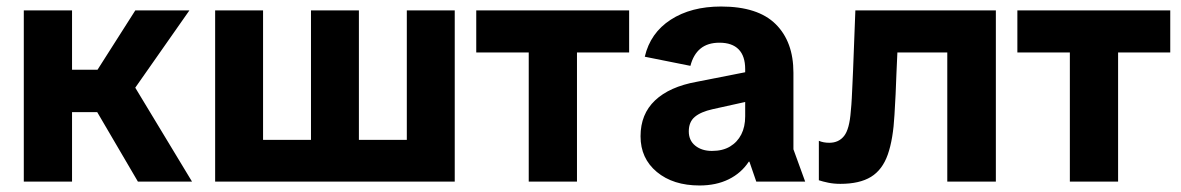

<svg xmlns="http://www.w3.org/2000/svg" viewBox="-20 -557 3623 589"><path d="M403 0 239 -280 395 -525H561L362 -241L349 -364L569 0ZM53 0V-525H201V0ZM114 -213V-343H316V-213Z M1228 0V-525H1375V0ZM736 0V-128H984V0ZM640 0V-525H787V0ZM1030 0V-128H1278V0ZM934 0V-525H1081V0Z M1602 0V-495H1750V0ZM1441 -396V-525H1910V-396Z M2126 12Q2045 12 1995 -29.5Q1945 -71 1945 -139Q1945 -207 1989.5 -249Q2034 -291 2117 -306L2315 -345V-255L2166 -222Q2130 -214 2111.5 -198.5Q2093 -183 2093 -154Q2093 -126 2113 -110Q2133 -94 2164 -94Q2197 -94 2219.5 -107.5Q2242 -121 2254 -144.5Q2266 -168 2266 -200V-345Q2266 -385 2246 -405.5Q2226 -426 2187 -426Q2151 -426 2129 -408Q2107 -390 2098 -355L1958 -383Q1975 -456 2037.5 -496.5Q2100 -537 2192 -537Q2305 -537 2359.5 -483Q2414 -429 2414 -334V-99L2450 0H2300L2279 -61H2277Q2254 -26 2215.5 -7Q2177 12 2126 12Z M2558 7Q2538 7 2521 3.5Q2504 0 2492 -4V-125Q2499 -122 2507 -120.5Q2515 -119 2524 -119Q2553 -119 2569.5 -140Q2586 -161 2590 -216Q2592 -235 2593 -255.5Q2594 -276 2595 -297.5Q2596 -319 2597 -342L2604 -525H3035V0H2886V-487L2942 -396H2654L2737 -487L2730 -331Q2729 -297 2727.5 -268.5Q2726 -240 2724 -205Q2720 -130 2703.5 -83Q2687 -36 2652 -14.5Q2617 7 2558 7Z M3262 0V-495H3410V0ZM3101 -396V-525H3570V-396Z"/></svg>

Font: TikTok Sans 24pt
Style: Bold
Weight: 700
Version: Version 4.000